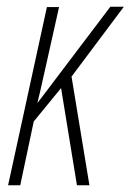

<svg xmlns="http://www.w3.org/2000/svg" viewBox="-20 -549 387 569"><path d="M4 0H40L80 -189L161 -288L208 0H245L192 -322L347 -529H307L92 -245H91C100 -280 110 -328 119 -367L155 -528H119Z"/></svg>

Font: Noto Sans ExtraCondensed ExtraLight
Style: Italic
Weight: 200
Width: 2
Italic angle: -12°
Designer: Monotype Design Team
Foundry: Monotype Imaging Inc.
Version: Version 2.013